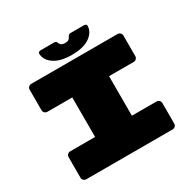

<svg xmlns="http://www.w3.org/2000/svg" viewBox="-184 -1038 1218 1220"><g transform="rotate(-30 425.0 -427.5)"><path d="M485 -855H584Q593 -855 598 -851Q603 -847 603 -842Q603 -795 557 -762.5Q511 -730 425 -730Q340 -730 294 -762.5Q248 -795 248 -842Q248 -847 253 -851Q258 -855 267 -855H366Q381 -855 385 -842Q387 -833 396 -825Q405 -817 425 -817Q445 -817 453 -824Q461 -831 466 -842Q473 -855 485 -855ZM561 -205H742Q753 -205 761 -197Q769 -189 769 -178V-27Q769 -16 761 -8Q753 0 742 0H108Q97 0 89 -8Q81 -16 81 -27V-178Q81 -189 89 -197Q97 -205 108 -205H291V-495H108Q97 -495 89 -503Q81 -511 81 -522V-673Q81 -684 89 -692Q97 -700 108 -700H742Q753 -700 761 -692Q769 -684 769 -673V-522Q769 -511 761 -503Q753 -495 742 -495H561Z"/></g></svg>

Font: Rubik Mono One
Style: Regular
Weight: 400
Designer: Hubert and Fischer with Elvire Volk Leonovitch (Cyrillic Expansion: Cyreal)
Foundry: Hubert and Fischer with Elvire Volk Leonovitch
Version: Version 2.000